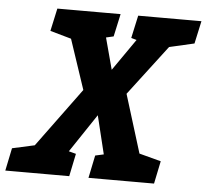

<svg xmlns="http://www.w3.org/2000/svg" viewBox="-99 -719 832 772"><g transform="rotate(5 316.5 -333.5)"><path d="M277.7 -350 498 -667H650L408.7 -350L517 0H363ZM365.3 -350 131.3 0H-22.7L234.3 -350L128.3 -667H280.3ZM101.7 -667H181.7L175.7 -548.7L81.7 -575.3ZM428 -667H508L502 -548.7L408 -575.3ZM285.7 0 304.7 -91.7 410.3 -115 365.7 0ZM-50 0 -31 -91.7 74.7 -115 30 0ZM128 0 126.7 -118.3 227 -91.7 208 0ZM470.3 0 469 -118.3 569.3 -91.7 550.3 0ZM195 -542.7 277 -667H357L337 -575.3ZM521.3 -542.7 603.3 -667H683.3L663.3 -575.3Z"/></g></svg>

Font: Epunda Slab Light
Style: Italic
Weight: 300
Italic angle: -12°
Designer: Simon Atzbach
Foundry: typofactur
Version: Version 1.102